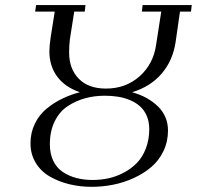

<svg xmlns="http://www.w3.org/2000/svg" viewBox="-20 -722 769 750"><path d="M99.1 -162.1Q99.1 -203.6 116 -238.5Q132.8 -273.4 161.6 -297.1Q190.4 -320.8 222.7 -336.4Q254.9 -352.1 292 -361.8Q234.4 -381.3 203.6 -422.6Q172.9 -463.9 172.9 -522Q172.9 -542.5 178.2 -578.1L193.8 -676.8H117.2L121.1 -702.1H314L311 -676.8H270L252.9 -567.9Q250 -543.9 250 -517.1Q250 -453.1 287.6 -414.6Q325.2 -376 394 -376Q471.2 -376 525.1 -423.8Q579.1 -471.7 589.8 -546.9L609.9 -676.8H534.2L537.1 -702.1H729L726.1 -676.8H683.1L666 -558.1Q655.3 -485.4 611.3 -434.3Q567.4 -383.3 496.1 -361.8Q558.6 -344.2 597.4 -305.9Q636.2 -267.6 636.2 -211.9Q636.2 -168.5 618.4 -131.6Q600.6 -94.7 571 -69.6Q541.5 -44.4 502.7 -26.6Q463.9 -8.8 422.1 -0.5Q380.4 7.8 337.9 7.8Q293 7.8 251.5 -2.2Q210 -12.2 175.3 -32Q140.6 -51.8 119.9 -85.4Q99.1 -119.1 99.1 -162.1ZM174.8 -158.2Q174.8 -121.1 188.2 -93.5Q201.7 -65.9 225.6 -50Q249.5 -34.2 278.6 -26.6Q307.6 -19 341.8 -19Q373.5 -19 404.1 -25.6Q434.6 -32.2 463.6 -47.6Q492.7 -63 514.6 -85.4Q536.6 -107.9 549.8 -142.1Q563 -176.3 563 -217.8Q563 -246.6 553.2 -269.3Q543.5 -292 527.1 -306.6Q510.7 -321.3 488 -330.8Q465.3 -340.3 440.9 -344.2Q416.5 -348.1 389.2 -348.1Q348.6 -348.1 312.3 -338.1Q275.9 -328.1 244.1 -307.1Q212.4 -286.1 193.6 -247.8Q174.8 -209.5 174.8 -158.2Z"/></svg>

Font: Dehuti
Style: Italic
Weight: 400
Version: Version 1.2